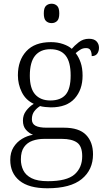

<svg xmlns="http://www.w3.org/2000/svg" viewBox="-20 -770 565 1030"><path d="M234 240Q135 240 85 199.5Q35 159 35 88Q35 48 52.5 20Q70 -8 98 -25Q126 -42 157 -47Q136 -55 119.5 -73.5Q103 -92 103 -123Q103 -153 120 -175.5Q137 -198 161 -213Q118 -233 97 -275.5Q76 -318 76 -366Q76 -446 121 -495Q166 -544 253 -544Q289 -544 319 -533.5Q349 -523 365 -508Q378 -524 402 -543Q426 -562 457 -562Q485 -562 498 -548Q511 -534 511 -514Q511 -495 501.5 -482Q492 -469 472 -469Q472 -488 465.5 -500Q459 -512 442 -512Q425 -512 412.5 -504.5Q400 -497 386 -485Q402 -465 412.5 -435Q423 -405 423 -364Q423 -289 380.5 -241.5Q338 -194 253 -194Q241 -194 222.5 -196Q204 -198 195 -201Q177 -190 164 -173Q151 -156 151 -130Q151 -106 170.5 -95.5Q190 -85 230 -85H323Q404 -85 441.5 -46.5Q479 -8 479 58Q479 141 418.5 190.5Q358 240 234 240ZM250 -231Q305 -231 332 -262Q359 -293 359 -365Q359 -438 332 -472Q305 -506 250 -506Q197 -506 168.5 -471.5Q140 -437 140 -364Q140 -295 169 -263Q198 -231 250 -231ZM237 202Q338 202 379.5 166Q421 130 421 68Q421 14 393 -5.5Q365 -25 312 -25H217Q183 -25 154.5 -15Q126 -5 109 19Q92 43 92 85Q92 117 105 143.5Q118 170 149.5 186Q181 202 237 202ZM257 -646Q239 -646 227 -657Q215 -668 215 -698Q215 -728 227 -739Q239 -750 257 -750Q274 -750 286 -739Q298 -728 298 -698Q298 -668 286 -657Q274 -646 257 -646Z"/></svg>

Font: Noto Serif Gurmukhi Light
Style: Regular
Weight: 300
Designer: Vaibhav Singh and the Monotype Design Team
Foundry: Monotype Imaging Inc.
Version: Version 2.004; ttfautohint (v1.8.4.7-5d5b)